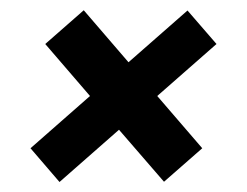

<svg xmlns="http://www.w3.org/2000/svg" viewBox="-20 -466 494 384"><path d="M99 -102 218 -206.5 308 -102.5 384.5 -169.5 294.5 -274 413 -378 355 -445 237 -341.5 147.5 -445.5 70.5 -378 160 -274 41 -169.5Z"/></svg>

Font: Mohave Medium
Style: Italic
Weight: 500
Italic angle: -8°
Designer: Gumpita Rahayu
Foundry: Tokotype
Version: Version 2.002; ttfautohint (v1.8.3)